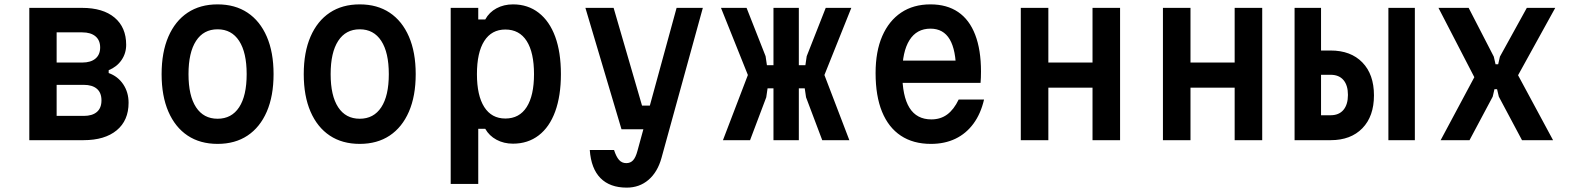

<svg xmlns="http://www.w3.org/2000/svg" viewBox="-20 -641 7190 878"><path d="M114 0V-605H355Q451 -605 504 -560.5Q557 -516 557 -436Q557 -397 535.5 -366Q514 -335 477 -320V-307Q519 -292 543.5 -255.5Q568 -219 568 -171Q568 -90 513.5 -45Q459 0 362 0ZM239 -111H363Q402 -111 423 -129Q444 -147 444 -182Q444 -217 423 -235Q402 -253 363 -253H239ZM239 -355H356Q395 -355 416.5 -373Q438 -391 438 -424Q438 -457 416.5 -475Q395 -493 356 -493H239Z M975 17Q895 17 838 -21Q781 -59 750 -130.5Q719 -202 719 -302Q719 -402 750 -473.5Q781 -545 838 -583Q895 -621 975 -621Q1055 -621 1112 -583Q1169 -545 1200 -473.5Q1231 -402 1231 -302Q1231 -202 1200 -130.5Q1169 -59 1112 -21Q1055 17 975 17ZM975 -98Q1039 -98 1073.5 -150.5Q1108 -203 1108 -302Q1108 -401 1073.5 -454Q1039 -507 975 -507Q911 -507 876.5 -454Q842 -401 842 -302Q842 -203 876.5 -150.5Q911 -98 975 -98Z M1625 17Q1545 17 1488 -21Q1431 -59 1400 -130.5Q1369 -202 1369 -302Q1369 -402 1400 -473.5Q1431 -545 1488 -583Q1545 -621 1625 -621Q1705 -621 1762 -583Q1819 -545 1850 -473.5Q1881 -402 1881 -302Q1881 -202 1850 -130.5Q1819 -59 1762 -21Q1705 17 1625 17ZM1625 -98Q1689 -98 1723.5 -150.5Q1758 -203 1758 -302Q1758 -401 1723.5 -454Q1689 -507 1625 -507Q1561 -507 1526.5 -454Q1492 -401 1492 -302Q1492 -203 1526.5 -150.5Q1561 -98 1625 -98Z M2041 200V-605H2167V-552H2199Q2217 -585 2250.5 -603Q2284 -621 2326 -621Q2394 -621 2443.5 -582.5Q2493 -544 2519 -473Q2545 -402 2545 -302Q2545 -203 2519 -131.5Q2493 -60 2443.5 -22Q2394 16 2326 16Q2284 16 2250.5 -2Q2217 -20 2199 -52H2167V200ZM2291 -99Q2355 -99 2388.5 -151.5Q2422 -204 2422 -302Q2422 -401 2388.5 -453.5Q2355 -506 2291 -506Q2228 -506 2194.5 -453.5Q2161 -401 2161 -302Q2161 -204 2194.5 -151.5Q2228 -99 2291 -99Z M2657 -605H2786L2916 -158H2986L2957 -50H2822ZM3194 -605 3005 81Q2987 146 2945.5 181.5Q2904 217 2846 217Q2769 217 2726 173.5Q2683 130 2677 45H2788Q2798 76 2811 90.5Q2824 105 2844 105Q2863 105 2875 92Q2887 79 2895 49L3074 -605Z M3740 0 3666 -196 3660 -237H3624V-343H3663L3669 -384L3756 -605H3873L3750 -298L3864 0ZM3286 0 3400 -298 3277 -605H3394L3481 -384L3487 -343H3526V-237H3490L3484 -196L3410 0ZM3517 0V-605H3633V0Z M4078 -364H4395L4352 -313Q4352 -412 4323 -461Q4294 -510 4235 -510Q4172 -510 4139 -457.5Q4106 -405 4106 -307Q4106 -201 4139 -148Q4172 -95 4239 -95Q4281 -95 4311.5 -117.5Q4342 -140 4364 -186H4480Q4465 -121 4431.5 -75.5Q4398 -30 4349 -6.5Q4300 17 4237 17Q4156 17 4099.5 -20.5Q4043 -58 4013.5 -130Q3984 -202 3984 -307Q3984 -406 4014.5 -476Q4045 -546 4101 -583.5Q4157 -621 4235 -621Q4310 -621 4361.5 -586Q4413 -551 4439.5 -482Q4466 -413 4466 -314Q4466 -300 4465.5 -286.5Q4465 -273 4464 -262H4078Z M4648 0V-605H4774V-355H4976V-605H5102V0H4976V-240H4774V0Z M5298 0V-605H5424V-355H5626V-605H5752V0H5626V-240H5424V0Z M5900 0V-605H6021V-410H6065Q6157 -410 6210 -355.5Q6263 -301 6263 -205Q6263 -109 6210 -54.5Q6157 0 6065 0ZM6021 -114H6065Q6103 -114 6123.5 -138.5Q6144 -163 6144 -207Q6144 -251 6123.5 -275Q6103 -299 6065 -299H6021ZM6329 0V-605H6450V0Z M6568 0 6722 -288 6558 -605H6696L6811 -382L6819 -347H6831L6839 -382L6962 -605H7092L6922 -297L7082 0H6940L6834 -199L6826 -233H6814L6806 -199L6700 0Z"/></svg>

Font: Martian Mono SemiCondensed Medium
Style: Regular
Weight: 500
Width: 4
Designer: Roman Shamin
Foundry: Evil Martians
Version: Version 1.000